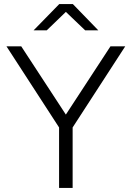

<svg xmlns="http://www.w3.org/2000/svg" viewBox="-20 -929 651 949"><path d="M319 -342H292L526 -700H599L339 -299V0H272V-299L12 -700H85ZM146 -779 273 -909H340L466 -779H401L287 -888H324L211 -779Z"/></svg>

Font: SUSE Light
Style: Regular
Weight: 300
Designer: Rene Bieder
Foundry: SUSE
Version: Version 1.000